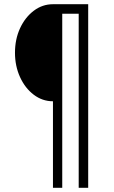

<svg xmlns="http://www.w3.org/2000/svg" viewBox="-20 -750 540 910"><path d="M231 -270Q181 -270 140 -301Q99 -332 75 -384.5Q51 -437 51 -500Q51 -564 75 -616Q99 -668 140 -699Q181 -730 231 -730H398V140H353V-685H275V140H231Z"/></svg>

Font: M PLUS 1 Code Light
Style: Regular
Weight: 300
Designer: Coji Morishita
Foundry: UNDERFOREST DESIGN
Version: Version 1.002